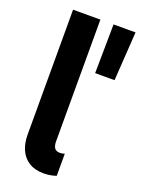

<svg xmlns="http://www.w3.org/2000/svg" viewBox="-145 -817 653 890"><g transform="rotate(20 182.0 -372.0)"><path d="M56.2 -135.3V-752H190.9V-151.4Q190.9 -130.9 198.5 -119.1Q206.1 -107.4 226.1 -107.4Q236.8 -107.4 248.5 -111.3V-2.4Q218.8 7.8 186 7.8Q143.6 7.8 114.3 -10.5Q85 -28.8 70.6 -61.3Q56.2 -93.8 56.2 -135.3ZM255.9 -752H364.3L348.6 -510.7H252.9Z"/></g></svg>

Font: Reddit Sans
Style: Bold
Weight: 700
Designer: Stephen Hutchings
Foundry: Reddit
Version: Version 1.013